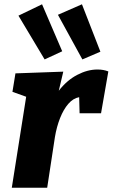

<svg xmlns="http://www.w3.org/2000/svg" viewBox="-20 -875 525 895"><path d="M35 0 102 -424 38 -447 52 -533 275 -541 254 -452Q292 -501 340 -526Q388 -551 434 -551Q463 -551 485 -542L451 -347H351L349 -422Q321 -417 298.5 -391Q276 -365 260 -324.5Q244 -284 236 -236L200 0ZM188 -598 66 -802 176 -855 270 -636ZM364 -598 250 -806 362 -855 448 -634Z"/></svg>

Font: Bitter ExtraBold
Style: Italic
Weight: 800
Italic angle: -9°
Designer: Sol Matas, and Bitter project Authors
Foundry: Sol Matas
Version: Version 2.001